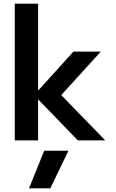

<svg xmlns="http://www.w3.org/2000/svg" viewBox="-20 -759 629 1038"><path d="M60 -739H186V-269L377 -480H525L311 -245L549 0H401L186 -222V0H60ZM219 56H350L252 259H137Z"/></svg>

Font: Prompt Medium
Style: Regular
Weight: 500
Designer: Katatrad Team
Foundry: CadsonDemak
Version: Version 1.000